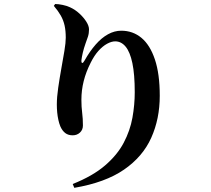

<svg xmlns="http://www.w3.org/2000/svg" viewBox="-20 -845 1040 948"><path d="M339 63.5Q438 24.1 498.5 -27.9Q559.1 -79.9 590.7 -139.9Q622.4 -200 633.9 -263.9Q645.3 -327.8 645.3 -389.5Q645.3 -478 633.6 -533.4Q621.9 -588.7 600.2 -614.8Q578.6 -640.8 548.9 -640.8Q530.4 -640.8 508.6 -628.9Q486.8 -616.9 466.1 -593.9Q445.4 -570.8 428.2 -536.3Q404.6 -490.1 393.3 -444.8Q381.9 -399.5 381.9 -352.3Q381.9 -317 385.7 -288.2Q389.4 -259.4 389.4 -225.5Q389.4 -204 374.8 -190.5Q360.1 -176.9 339 -176.9Q316.9 -176.9 302.4 -187.9Q287.9 -198.9 278.2 -220.4Q272 -235.3 268.2 -252.9Q264.3 -270.5 262.4 -290Q260.6 -309.6 260.6 -329.1Q260.6 -365.2 267.4 -411.8Q274.1 -458.4 282.7 -506Q291.2 -553.6 298 -594Q304.7 -634.5 304.7 -659Q304.7 -692.5 299 -718.7Q293.3 -744.9 280.1 -768.2Q266.8 -791.5 245.8 -816L252.3 -825.2Q269.3 -825 289.5 -820.7Q309.8 -816.5 325.4 -809.2Q350.9 -797.7 372 -778.2Q393.1 -758.8 406.3 -737.8Q419.5 -716.9 419.5 -699.8Q419.5 -680.3 414.2 -664Q408.9 -647.8 402.4 -630.5Q393.9 -606.5 388.9 -585.2Q383.9 -563.8 382.1 -548.5Q381.2 -534.7 385.9 -534.1Q390.5 -533.4 397.3 -545.8Q423.7 -592.4 452.6 -625.3Q481.5 -658.3 513.3 -675.8Q545.1 -693.4 578.6 -693.4Q635.9 -693.4 678.4 -658.1Q720.9 -622.8 744.8 -551.5Q768.8 -480.2 768.8 -371.9Q768.8 -258.3 726.8 -164.8Q684.9 -71.3 592.2 -7.4Q499.5 56.5 346.9 82.4Z"/></svg>

Font: Noto Serif HK ExtraLight
Style: Regular
Weight: 200
Designer: Ryoko NISHIZUKA 西塚涼子 (kana & ideographs); Frank Grießhammer (Latin, Greek & Cyrillic); Wenlong ZHANG 张文龙 (bopomofo); San
Foundry: Adobe
Version: Version 2.002-H1;hotconv 1.1.0;makeotfexe 2.6.0